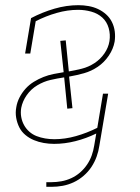

<svg xmlns="http://www.w3.org/2000/svg" viewBox="-20 -548 540 742"><path d="M159 174V156H180Q198 156 217.5 152.5Q237 149 255.5 140.5Q274 132 289.5 118.5Q305 105 316.5 88Q328 71 334.5 52.5Q341 34 344 15L352 -32Q313 -13 271.5 -2.5Q230 8 189 8Q169 8 149 4.5Q129 1 111 -6.5Q93 -14 78 -26.5Q63 -39 54.5 -56Q46 -73 42.5 -93Q39 -113 43 -134Q46 -153 55.5 -171.5Q65 -190 79 -205.5Q93 -221 111 -232Q129 -243 148 -250.5Q167 -258 187 -262Q207 -266 226 -269L213 -390L234 -392L246 -272Q270 -276 296 -282.5Q322 -289 345 -304Q368 -319 383.5 -341.5Q399 -364 403 -389Q407 -415 400 -439.5Q393 -464 375.5 -480Q358 -496 333 -503Q308 -510 282 -510Q241 -510 199 -498Q157 -486 118 -466L97 -341H77L100 -478Q144 -501 190.5 -514.5Q237 -528 283 -528Q303 -528 322.5 -524.5Q342 -521 359 -513Q376 -505 390 -492.5Q404 -480 412.5 -463Q421 -446 423.5 -426.5Q426 -407 423 -387Q418 -359 400.5 -333Q383 -307 358 -290Q333 -273 304.5 -265Q276 -257 247 -252L260 -130L240 -128L228 -249Q201 -245 175 -239Q149 -233 124.5 -218.5Q100 -204 83.5 -180.5Q67 -157 62 -131Q59 -113 62 -96Q65 -79 73 -64.5Q81 -50 93.5 -39Q106 -28 121.5 -22Q137 -16 154.5 -13Q172 -10 190 -10Q231 -10 273.5 -22Q316 -34 356 -54L378 -186H398L364 15Q361 36 353.5 57Q346 78 333.5 97Q321 116 303 131.5Q285 147 264.5 156.5Q244 166 222.5 170Q201 174 179 174Z"/></svg>

Font: Iosevka Curly Slab Thin
Style: Italic
Weight: 100
Italic angle: -9°
Monospace: yes
Designer: Belleve Invis
Foundry: Belleve Invis
Version: Version 22.1.2; ttfautohint (v1.8.4)